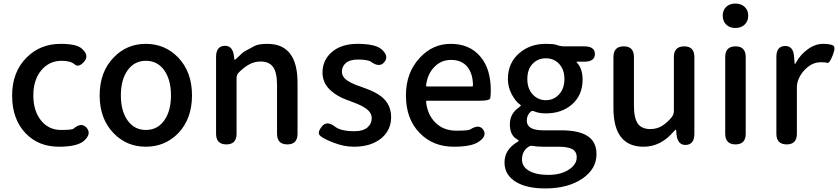

<svg xmlns="http://www.w3.org/2000/svg" viewBox="-20 -810 4701 1077"><path d="M311 13Q196 13 124 -62Q48 -141 48 -274Q48 -407 130 -488Q206 -564 320 -564Q409 -564 438 -538Q483 -499 452 -464Q421 -429 398.5 -449Q376 -469 326 -469Q256 -469 211.5 -415.5Q167 -362 167 -275Q167 -188 210 -134.5Q253 -81 322 -81Q383 -81 392 -88Q437 -127 466 -93Q495 -60 451 -20Q413 13 311 13Z M618 -62Q539 -143 539 -275Q539 -407 618 -488Q691 -564 798 -564Q905 -564 979 -488Q1057 -407 1057 -275Q1057 -143 979 -62Q905 13 798 13Q691 13 618 -62ZM696 -134Q734 -81 798.5 -81Q863 -81 901 -134Q939 -187 939 -275Q939 -363 901 -416Q863 -469 798.5 -469Q734 -469 696 -416Q658 -363 658 -275Q658 -187 696 -134Z M1250 0Q1192 0 1192 -60V-491Q1192 -550 1239 -553Q1285 -555 1292 -497L1294 -481Q1295 -474 1296.5 -474Q1298 -474 1311 -486Q1342 -517 1354 -523Q1380 -537 1406 -551Q1428 -564 1480 -564Q1649 -564 1649 -346V-60Q1649 0 1592 0Q1534 0 1534 -60V-332Q1534 -403 1512 -434Q1490 -465 1441 -465Q1405 -465 1373 -446Q1346 -430 1319 -403Q1307 -390 1307 -372V-60Q1307 0 1250 0Z M1965 13Q1910 13 1853 -9Q1800 -29 1778 -46.5Q1756 -64 1785 -100Q1813 -136 1860 -99Q1893 -74 1968 -74Q2016 -74 2040.5 -94.5Q2065 -115 2065 -147.5Q2065 -180 2029 -204Q2008 -218 1980 -229Q1951 -240 1947.5 -241.5Q1944 -243 1917 -253Q1873 -270 1839 -299Q1789 -341 1789 -403Q1789 -473 1842 -518.5Q1895 -564 1985 -564Q2081 -564 2117 -536Q2164 -498 2137 -463Q2110 -428 2062 -463Q2044 -476 1987 -476Q1943 -476 1920.5 -457Q1898 -438 1898 -408Q1898 -378 1930 -357Q1950 -344 1978 -333Q2006 -323 2009 -322Q2012 -321 2041 -310Q2090 -292 2122 -266Q2174 -223 2174 -152.5Q2174 -82 2121 -36Q2063 13 1965 13Z M2525 13Q2410 13 2335 -63Q2257 -142 2257 -275Q2257 -403 2335 -486Q2407 -564 2508 -564Q2615 -564 2675 -492Q2733 -423 2733 -304Q2733 -273 2730 -259Q2727 -245 2671 -245H2375Q2370 -245 2370 -240Q2377 -167 2422.5 -122Q2468 -77 2540 -77Q2608 -77 2618 -84Q2668 -116 2691 -82Q2714 -47 2664 -14Q2624 13 2525 13ZM2370 -330Q2369 -325 2374 -325H2628Q2633 -325 2633 -330Q2633 -396 2601.5 -435Q2570 -474 2510 -474Q2456 -474 2418 -436Q2377 -395 2370 -330Z M3038 247Q2935 247 2875 211Q2810 172 2810 101.5Q2810 31 2878 -11Q2890 -18 2890 -20.5Q2890 -23 2878 -30Q2840 -53 2840 -112.5Q2840 -172 2890 -207Q2902 -216 2902 -218Q2902 -220 2890 -229Q2871 -244 2851 -280Q2829 -321 2829 -367Q2829 -457 2893 -512Q2953 -564 3042 -564Q3085 -564 3099 -559Q3122 -550 3146 -550H3257Q3317 -550 3317 -507Q3317 -464 3257 -464H3217Q3212 -464 3215 -460Q3248 -426 3248 -363Q3248 -276 3188 -224Q3131 -174 3042 -174Q3002 -174 2975 -186Q2965 -191 2956 -183Q2935 -164 2935 -133Q2935 -79 3027 -79H3128Q3227 -79 3276.5 -46.5Q3326 -14 3326 55Q3326 137 3248 191Q3167 247 3038 247ZM3215 73Q3215 40 3190 26.5Q3165 13 3112 13H3029Q2992 13 2971 9Q2955 5 2942 15Q2908 39 2908 85Q2908 125 2947.5 148Q2987 171 3056 171Q3125 171 3170 142Q3215 113 3215 73ZM2968 -280.5Q2998 -248 3042 -248Q3086 -248 3116 -280.5Q3146 -313 3146 -366.5Q3146 -420 3116.5 -451.5Q3087 -483 3042 -483Q2997 -483 2967.5 -452Q2938 -421 2938 -367Q2938 -313 2968 -280.5Z M3590 13Q3421 13 3421 -204V-490Q3421 -550 3479 -550Q3536 -550 3536 -490V-218Q3536 -148 3557.5 -117Q3579 -86 3628 -86Q3666 -86 3695.5 -105Q3725 -124 3748 -153Q3760 -168 3760 -187V-490Q3760 -550 3818 -550Q3875 -550 3875 -490V-59Q3875 0 3828 3Q3782 5 3775 -54L3773 -76Q3772 -83 3770.5 -83Q3769 -83 3758 -71Q3686 13 3590 13Z M4106 0Q4048 0 4048 -60V-490Q4048 -550 4106 -550Q4163 -550 4163 -490V-60Q4163 0 4106 0ZM4105 -653Q4073 -653 4053.5 -672Q4034 -691 4034 -722Q4034 -753 4053.5 -771.5Q4073 -790 4105 -790Q4137 -790 4157 -771.5Q4177 -753 4177 -722Q4177 -691 4157 -672Q4137 -653 4105 -653Z M4393 0Q4335 0 4335 -60V-491Q4335 -550 4382 -552Q4429 -554 4434 -495L4437 -457Q4438 -451 4439.5 -451Q4441 -451 4447 -462Q4470 -504 4511.5 -534Q4553 -564 4597 -564Q4634 -564 4652 -555.5Q4670 -547 4651 -500Q4633 -454 4621.5 -457.5Q4610 -461 4583 -461Q4545 -461 4512 -435Q4474 -404 4459 -365Q4450 -343 4450 -319V-60Q4450 0 4393 0Z"/></svg>

Font: Resource Han Rounded CN Medium
Style: Regular
Weight: 500
Designer: Cyano Hao (round all glyphs); Ryoko NISHIZUKA 西塚涼子 (kana, bopomofo & ideographs); Paul D. Hunt (Latin, Greek & Cyrillic)
Foundry: Cyano Hao
Version: 0.990